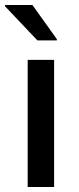

<svg xmlns="http://www.w3.org/2000/svg" viewBox="-32 -750 316 770"><path d="M79 0V-510H185V0ZM118 -588 -12 -725V-730H98L196 -593V-588Z"/></svg>

Font: Saira Medium
Style: Regular
Weight: 500
Designer: Hector Gatti with collaboration of the Omnibus-Type team
Foundry: Omnibus-Type
Version: Version 1.100; ttfautohint (v1.8.3)